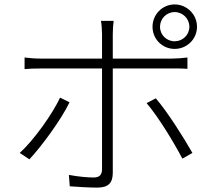

<svg xmlns="http://www.w3.org/2000/svg" viewBox="-20 -822 996 875"><path d="M92 -507.1C116.1 -509.2 136.7 -509.9 165.8 -509.9H445V-51.8C445 -25.9 433.9 -13.1 407 -13.1C381 -13.1 337 -16.7 294 -24.9L297.9 27C332 29.8 388.8 33 422.9 33C474.8 33 494 11 494 -35.2V-509.9H766C786.9 -509.9 811.1 -510.3 834.2 -508.2V-560C811.1 -557.2 784.8 -555 764.9 -555H494V-666.9C494 -685 495.7 -713.1 497.9 -726.9H440C442.8 -713.1 445 -686.1 445 -666.9V-555H165.1C136 -555 116.8 -557.2 92 -560ZM675.1 -699.9C675.1 -643.8 719.8 -599.1 775.9 -599.1C832 -599.1 877.8 -643.8 877.8 -699.9C877.8 -756 832 -801.8 775.9 -801.8C719.8 -801.8 675.1 -756 675.1 -699.9ZM709.2 -699.9C709.2 -736.9 739 -767 775.9 -767C812.9 -767 843 -736.9 843 -699.9C843 -663 812.9 -633.9 775.9 -633.9C739 -633.9 709.2 -663 709.2 -699.9ZM70 -125 114 -95.9C169 -154.8 257.8 -274.9 296.9 -355.8L253.9 -377.1C218 -301.1 133.9 -182.9 70 -125ZM811.1 -99.1 856.9 -125C817.8 -193.9 742.9 -312.9 690 -373.9L648.1 -351.9C701 -290.8 774.1 -170.1 811.1 -99.1Z"/></svg>

Font: Karasuma Gothic
Style: Light
Weight: 300
Designer: Rasmus Andersson / Ryoko Nishizuka
Foundry: rsms
Version: Version 1.00